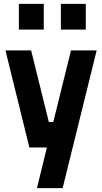

<svg xmlns="http://www.w3.org/2000/svg" viewBox="-20 -758 525 987"><path d="M8 -499H140L231 -131H254L345 -499H477L302 209H170L221 0H131ZM77 -606V-738H205V-606ZM293 -606V-738H421V-606Z"/></svg>

Font: TitilliumText22L Xb
Style: Bold
Weight: 400
Designer: Campivisivi
Foundry: Campivisivi
Version: 1.000